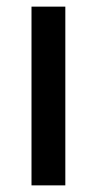

<svg xmlns="http://www.w3.org/2000/svg" viewBox="-20 -559 292 579"><path d="M177 0V-539H75V0Z"/></svg>

Font: Noto Sans Thai Looped SemiCondensed Medium
Style: Regular
Weight: 500
Width: 4
Designer: Sasikarn Vongin, Ben Mitchell
Foundry: The Fontpad Ltd
Version: Version 1.001